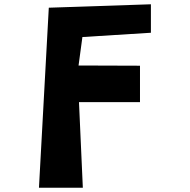

<svg xmlns="http://www.w3.org/2000/svg" viewBox="-20 -877 887 897"><path d="M162 0 208 -841 685 -857V-724L365 -704L347 -571L634 -570V-400H349L367 0Z"/></svg>

Font: OpenDyslexic
Style: Bold
Weight: 800
Designer: Abbie Gonzalez
Version: Version 0.920;hotconv 1.0.109;makeotfexe 2.5.65596